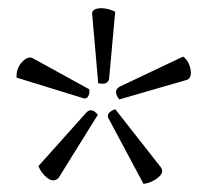

<svg xmlns="http://www.w3.org/2000/svg" viewBox="-20 -705 512 475"><path d="M250 -511Q248 -494 223 -499L208 -670Q207 -679 216.5 -682.5Q226 -686 239.5 -684Q253 -682 265 -676ZM201 -484Q202 -471 197 -465Q192 -459 183 -463L21 -513Q20 -536 34.5 -551.5Q49 -567 61 -561ZM433 -565Q448 -554 451.5 -532.5Q455 -511 441 -507L275 -459Q258 -481 277 -491ZM248 -413Q242 -426 265 -435L378 -291Q387 -279 371.5 -266Q356 -253 335 -250ZM194 -427Q207 -440 222 -421L125 -265Q113 -253 98 -264Q83 -275 75 -294Z"/></svg>

Font: Yanone Kaffeesatz Light
Style: Regular
Weight: 300
Designer: Yanone (Cyrillic: Daniel Pouzeot)
Foundry: Yanone
Version: Version 1.003;PS 001.003;hotconv 1.0.88;makeotf.lib2.5.64775